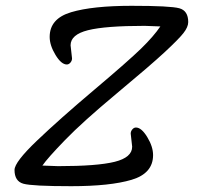

<svg xmlns="http://www.w3.org/2000/svg" viewBox="-20 -635 698 661"><path d="M223 -479 228 -434Q228 -426 222.5 -419.5Q217 -413 210 -413Q191 -413 171 -446Q151 -479 151 -508Q151 -571 225 -593Q299 -615 433 -615Q567 -615 597.5 -606.5Q628 -598 628 -559Q628 -542 611.5 -521Q595 -500 546.5 -455Q498 -410 381.5 -313Q265 -216 204 -153Q143 -90 126 -65Q168 -63 180 -63Q315 -63 375 -78Q435 -93 435 -130L430 -175Q430 -183 435.5 -189.5Q441 -196 448 -196Q467 -196 487 -163Q507 -130 507 -101Q507 -38 433 -16Q359 6 225 6Q91 6 60.5 -2.5Q30 -11 30 -50Q30 -77 107.5 -151Q185 -225 304 -325.5Q423 -426 466 -468Q509 -510 532 -544Q490 -546 478 -546Q343 -546 283 -531Q223 -516 223 -479Z"/></svg>

Font: Marck Script
Style: Regular
Weight: 400
Designer: Denis Masharov, Marck Fogel
Foundry: Denis Masharov
Version: Version 1.002